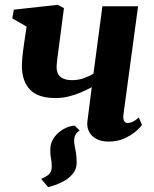

<svg xmlns="http://www.w3.org/2000/svg" viewBox="-20 -575 635 794"><path d="M288.5 -55.5 309.5 -35.5Q294 -26 289.2 -10.8Q284.5 4.5 288 22.5Q291 40.5 294 56.2Q297 72 297 98.5Q297 125 280 145Q263 165 236 178.2Q209 191.5 179 199L150 164.5Q168.5 157.5 181.2 147Q194 136.5 194 113.5Q194 95.5 191 81.2Q188 67 188 44.5Q188 22.5 197.2 4.8Q206.5 -13 221.5 -26Q236.5 -39 254.2 -46.8Q272 -54.5 288.5 -55.5ZM244.5 -541.5 217 -332Q216.5 -327 215.8 -320.5Q215 -314 214.5 -308.2Q214 -302.5 214 -297Q214.5 -270 230.5 -256.8Q246.5 -243.5 278 -243.5Q304 -243.5 327.2 -251.8Q350.5 -260 366.5 -270.5L403.5 -549H551L490.5 -101.5Q488 -83.5 493.5 -74.8Q499 -66 508.5 -66Q516 -66 527.2 -70.8Q538.5 -75.5 554 -89L567 -58.5Q558 -45 538.2 -29Q518.5 -13 491 -1.2Q463.5 10.5 430 10.5Q397.5 10.5 377 -1.2Q356.5 -13 347.5 -32.2Q338.5 -51.5 341.5 -74L359.5 -214.5Q338.5 -203 313.8 -192.5Q289 -182 262.8 -175.8Q236.5 -169.5 210.5 -169.5Q136.5 -169.5 103.5 -204.8Q70.5 -240 70.5 -303.5Q70.5 -316 71.8 -330.8Q73 -345.5 75 -361Q77 -376.5 79 -391L90 -465L31 -499L37 -535L218.5 -555Z"/></svg>

Font: Merriweather 48pt ExtraBold
Style: Italic
Weight: 800
Italic angle: -7.8°
Version: Version 2.101